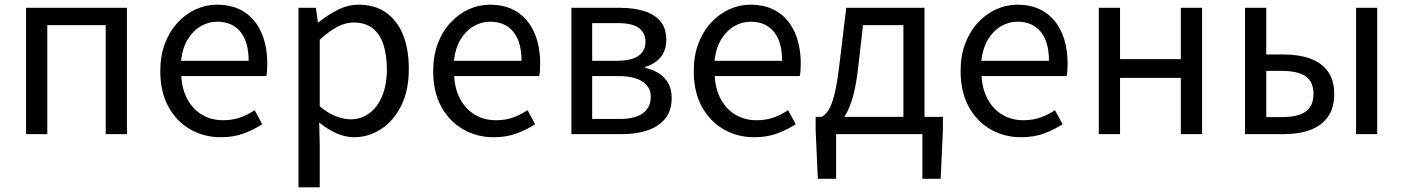

<svg xmlns="http://www.w3.org/2000/svg" viewBox="-20 -577 6037 826"><path d="M92.1 0V-543.4H526.2V0H434.8V-469H183.5V0Z M929.7 13.4Q857.5 13.4 798.4 -20.6Q739.3 -54.6 704.4 -118.2Q669.6 -181.9 669.6 -271Q669.6 -337.5 689.6 -390.1Q709.7 -442.7 744.5 -480.1Q779.4 -517.6 823 -537.2Q866.6 -556.8 913.4 -556.8Q982.6 -556.8 1030.8 -525.7Q1079 -494.5 1104.4 -437.1Q1129.9 -379.7 1129.9 -301.7Q1129.9 -287.4 1128.9 -274.1Q1128 -260.7 1125.6 -249.7H759.9Q763 -192.4 786.3 -149.8Q809.7 -107.2 849.1 -83.5Q888.4 -59.8 940.3 -59.8Q979.8 -59.8 1012.5 -71.2Q1045.1 -82.7 1075.5 -103.1L1108.3 -42.5Q1072.8 -19.4 1029 -3Q985.2 13.4 929.7 13.4ZM758.7 -315.5H1049.7Q1049.7 -397.1 1014.2 -440.3Q978.8 -483.6 914.5 -483.6Q876.5 -483.6 843.1 -463.9Q809.7 -444.3 787.2 -406.9Q764.7 -369.6 758.7 -315.5Z M1264.1 229V-543.4H1339L1347.7 -480.5H1350.1Q1387.2 -511.1 1431.5 -533.9Q1475.9 -556.8 1522.9 -556.8Q1593.4 -556.8 1641.5 -522.3Q1689.7 -487.8 1714.3 -426.1Q1738.8 -364.3 1738.8 -280Q1738.8 -187.5 1705.5 -121.5Q1672.3 -55.6 1618.7 -21.1Q1565.1 13.4 1502.9 13.4Q1466.3 13.4 1428.2 -3.3Q1390.1 -20 1353.2 -49.9L1355.5 45.2V229ZM1488.3 -63.7Q1533 -63.7 1568.3 -89.4Q1603.6 -115.2 1623.9 -163.6Q1644.3 -212 1644.3 -278.8Q1644.3 -339.2 1629.7 -384.5Q1615.1 -429.8 1583.8 -454.9Q1552.5 -480.1 1500.4 -480.1Q1466.3 -480.1 1430.6 -461.3Q1395 -442.4 1355.5 -405.9V-119.9Q1392.4 -88.7 1427 -76.2Q1461.6 -63.7 1488.3 -63.7Z M2103.7 13.4Q2031.5 13.4 1972.4 -20.6Q1913.3 -54.6 1878.4 -118.2Q1843.6 -181.9 1843.6 -271Q1843.6 -337.5 1863.6 -390.1Q1883.7 -442.7 1918.5 -480.1Q1953.4 -517.6 1997 -537.2Q2040.6 -556.8 2087.4 -556.8Q2156.6 -556.8 2204.8 -525.7Q2253 -494.5 2278.4 -437.1Q2303.9 -379.7 2303.9 -301.7Q2303.9 -287.4 2302.9 -274.1Q2302 -260.7 2299.6 -249.7H1933.9Q1937 -192.4 1960.3 -149.8Q1983.7 -107.2 2023.1 -83.5Q2062.4 -59.8 2114.3 -59.8Q2153.8 -59.8 2186.5 -71.2Q2219.1 -82.7 2249.5 -103.1L2282.3 -42.5Q2246.8 -19.4 2203 -3Q2159.2 13.4 2103.7 13.4ZM1932.7 -315.5H2223.7Q2223.7 -397.1 2188.2 -440.3Q2152.8 -483.6 2088.5 -483.6Q2050.5 -483.6 2017.1 -463.9Q1983.7 -444.3 1961.2 -406.9Q1938.7 -369.6 1932.7 -315.5Z M2438.1 0V-543.4H2646.1Q2705.9 -543.4 2751.1 -529.4Q2796.2 -515.4 2821.3 -485.3Q2846.4 -455.3 2846.4 -405.2Q2846.4 -360.4 2822.3 -331Q2798.2 -301.6 2755.9 -289.4V-285Q2787 -278.2 2812.6 -262.7Q2838.2 -247.1 2853.9 -220.9Q2869.6 -194.7 2869.6 -155.5Q2869.6 -101.3 2842.1 -67.2Q2814.6 -33 2766.7 -16.5Q2718.8 0 2655.7 0ZM2527.6 -315.5H2631Q2698.9 -315.5 2727.9 -337.5Q2756.9 -359.5 2756.9 -396.6Q2756.9 -435.6 2728.8 -456.6Q2700.8 -477.6 2637.1 -477.6H2527.6ZM2527.6 -65.2H2645.4Q2713.3 -65.2 2746.4 -90.4Q2779.6 -115.6 2779.6 -160.8Q2779.6 -202 2744.4 -225.9Q2709.2 -249.7 2639.6 -249.7H2527.6Z M3224.7 13.4Q3152.5 13.4 3093.4 -20.6Q3034.3 -54.6 2999.4 -118.2Q2964.6 -181.9 2964.6 -271Q2964.6 -337.5 2984.6 -390.1Q3004.7 -442.7 3039.5 -480.1Q3074.4 -517.6 3118 -537.2Q3161.6 -556.8 3208.4 -556.8Q3277.6 -556.8 3325.8 -525.7Q3374 -494.5 3399.4 -437.1Q3424.9 -379.7 3424.9 -301.7Q3424.9 -287.4 3423.9 -274.1Q3423 -260.7 3420.6 -249.7H3054.9Q3058 -192.4 3081.3 -149.8Q3104.7 -107.2 3144.1 -83.5Q3183.4 -59.8 3235.3 -59.8Q3274.8 -59.8 3307.5 -71.2Q3340.1 -82.7 3370.5 -103.1L3403.3 -42.5Q3367.8 -19.4 3324 -3Q3280.2 13.4 3224.7 13.4ZM3053.7 -315.5H3344.7Q3344.7 -397.1 3309.2 -440.3Q3273.8 -483.6 3209.5 -483.6Q3171.5 -483.6 3138.1 -463.9Q3104.7 -444.3 3082.2 -406.9Q3059.7 -369.6 3053.7 -315.5Z M3577 0V192.1H3498.4L3489 -16.5V-74.3H4036.5V-16.5L4026.8 192.1H3948.2V0ZM3866.5 -27.6V-469H3692.7L3671.8 -285.3Q3663.2 -210 3649.1 -160.5Q3635.1 -111 3617.1 -81.9Q3599.2 -52.8 3578.6 -39.1Q3558 -25.4 3536.5 -20.8L3515 -74.3Q3530.8 -83 3544 -102.5Q3557.1 -122 3569.2 -168.5Q3581.4 -214.9 3591.6 -302.5L3620.6 -543.4H3957.3V-27.6Z M4372.7 13.4Q4300.5 13.4 4241.4 -20.6Q4182.3 -54.6 4147.4 -118.2Q4112.6 -181.9 4112.6 -271Q4112.6 -337.5 4132.6 -390.1Q4152.7 -442.7 4187.5 -480.1Q4222.4 -517.6 4266 -537.2Q4309.6 -556.8 4356.4 -556.8Q4425.6 -556.8 4473.8 -525.7Q4522 -494.5 4547.4 -437.1Q4572.9 -379.7 4572.9 -301.7Q4572.9 -287.4 4571.9 -274.1Q4571 -260.7 4568.6 -249.7H4202.9Q4206 -192.4 4229.3 -149.8Q4252.7 -107.2 4292.1 -83.5Q4331.4 -59.8 4383.3 -59.8Q4422.8 -59.8 4455.5 -71.2Q4488.1 -82.7 4518.5 -103.1L4551.3 -42.5Q4515.8 -19.4 4472 -3Q4428.2 13.4 4372.7 13.4ZM4201.7 -315.5H4492.7Q4492.7 -397.1 4457.2 -440.3Q4421.8 -483.6 4357.5 -483.6Q4319.5 -483.6 4286.1 -463.9Q4252.7 -444.3 4230.2 -406.9Q4207.7 -369.6 4201.7 -315.5Z M4707.1 0V-543.4H4798.5V-322.5H5060V-543.4H5151.4V0H5060V-241.9H4798.5V0Z M5336.1 0V-543.4H5427.5V-342.6H5503.8Q5568.5 -342.6 5617.2 -324.7Q5665.9 -306.8 5692.9 -269.5Q5719.9 -232.2 5719.9 -173Q5719.9 -113 5692.9 -74.7Q5665.9 -36.4 5617.2 -18.2Q5568.5 0 5503.8 0ZM5427.5 -73.2H5494.3Q5563.6 -73.2 5597.2 -97.2Q5630.8 -121.3 5630.8 -173.4Q5630.8 -224.7 5597.2 -248.4Q5563.6 -272 5494.3 -272H5427.5ZM5814 0V-543.4H5904.8V0Z"/></svg>

Font: Noto Sans TC Thin
Style: Regular
Weight: 100
Designer: Ryoko NISHIZUKA 西塚涼子 (kana, bopomofo & ideographs); Paul D. Hunt (Latin, Greek & Cyrillic); Sandoll Communications 산돌커뮤니
Foundry: Adobe
Version: Version 2.004-H2;hotconv 1.0.118;makeotfexe 2.5.65603